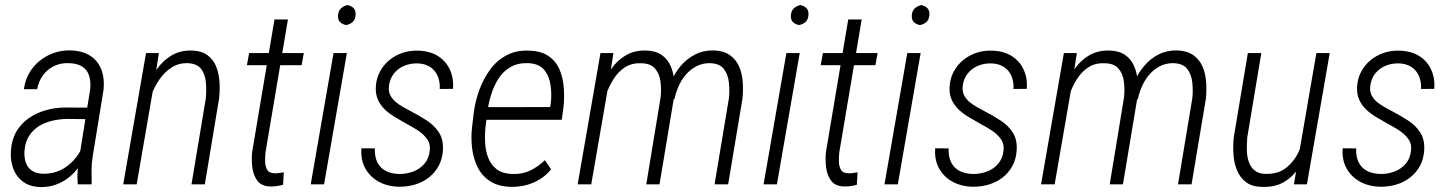

<svg xmlns="http://www.w3.org/2000/svg" viewBox="-20 -742 5835 773"><path d="M296.9 -94.7 343.3 -383.8Q346.2 -415.5 338.1 -439Q330.1 -462.4 309.6 -474.9Q289.1 -487.3 255.4 -487.8Q223.1 -488.8 196.5 -475.6Q169.9 -462.4 152.8 -438.7Q135.7 -415 129.4 -382.8H76.2Q80.6 -417.5 96.9 -446.5Q113.3 -475.6 138.7 -496.3Q164.1 -517.1 195.3 -528.3Q226.6 -539.6 261.7 -539.1Q310.1 -538.1 341.6 -518.6Q373 -499 387.2 -463.9Q401.4 -428.7 397 -381.3L353 -111.3Q348.6 -84 348.6 -58.6Q348.6 -33.2 349.1 -6.3L348.6 0H293Q291 -23.9 292.2 -47.4Q293.5 -70.8 296.9 -94.7ZM345.7 -308.6 338.9 -262.2 250 -263.2Q220.2 -262.7 191.2 -256.1Q162.1 -249.5 137.9 -234.9Q113.8 -220.2 98.1 -196.5Q82.5 -172.9 79.1 -140.1Q76.2 -112.3 83 -90.3Q89.8 -68.4 107.4 -55.7Q125 -43 154.3 -42.5Q192.4 -42 223.4 -56.9Q254.4 -71.8 277.8 -98.1Q301.3 -124.5 314.9 -157.7L325.2 -124.5Q314.9 -95.7 297.9 -71Q280.8 -46.4 257.1 -27.6Q233.4 -8.8 205.3 1.2Q177.2 11.2 146 11.2Q102.5 10.7 74.7 -9Q46.9 -28.8 33.9 -61.8Q21 -94.7 23.9 -135.7Q26.9 -179.7 45.9 -212.2Q64.9 -244.6 95.7 -266.1Q126.5 -287.6 164.6 -298.3Q202.6 -309.1 243.7 -309.1Z M602.1 -416 530.3 0H476.1L567.9 -528.3H619.6ZM569.8 -296.9 550.8 -309.1Q557.1 -347.7 572.3 -388.2Q587.4 -428.7 611.6 -463.4Q635.7 -498 670.7 -518.8Q705.6 -539.6 751.5 -538.6Q791.5 -537.6 815.7 -519.5Q839.8 -501.5 850.8 -472.9Q861.8 -444.3 863.8 -410.6Q865.7 -377 861.8 -344.2L804.7 0H751L808.6 -345.7Q811.5 -376 809.1 -408.7Q806.6 -441.4 790.3 -463.9Q773.9 -486.3 734.4 -487.8Q698.7 -488.3 670.7 -470.2Q642.6 -452.1 622.3 -422.6Q602.1 -393.1 589.1 -359.9Q576.2 -326.7 569.8 -296.9Z M1203.1 -528.3 1194.3 -479.5H974.1L982.9 -528.3ZM1085 -663.6H1139.2L1048.8 -127.9Q1047.4 -112.3 1047.4 -93Q1047.4 -73.7 1055.2 -59.3Q1063 -44.9 1084.5 -44.4Q1094.2 -43.9 1103.8 -45.4Q1113.3 -46.9 1122.6 -48.3L1119.6 2Q1106.9 5.4 1094.7 7.1Q1082.5 8.8 1069.8 8.8Q1033.2 8.3 1016.4 -14.2Q999.5 -36.6 995.8 -68.4Q992.2 -100.1 995.1 -129.4Z M1376.5 -528.3 1284.7 0H1231L1322.8 -528.3ZM1340.8 -680.2Q1342.3 -698.2 1352.3 -707.8Q1362.3 -717.3 1378.4 -721.7Q1395 -718.3 1404.1 -708.7Q1413.1 -699.2 1411.6 -680.7Q1410.2 -663.1 1400.1 -653.8Q1390.1 -644.5 1374 -641.1Q1357.9 -644 1348.9 -653.3Q1339.8 -662.6 1340.8 -680.2Z M1710 -133.8Q1713.9 -162.6 1699 -182.9Q1684.1 -203.1 1661.1 -217.8Q1638.2 -232.4 1616.7 -243.7Q1593.3 -256.8 1570.6 -270.3Q1547.9 -283.7 1529.8 -300.8Q1511.7 -317.9 1501.5 -340.6Q1491.2 -363.3 1493.2 -393.6Q1495.1 -426.8 1509.8 -453.9Q1524.4 -481 1547.6 -500Q1570.8 -519 1600.3 -529.1Q1629.9 -539.1 1663.1 -538.1Q1708.5 -537.1 1741.2 -517.6Q1773.9 -498 1790.5 -463.1Q1807.1 -428.2 1803.7 -384.3L1750.5 -383.8Q1752 -413.1 1741.9 -436.3Q1731.9 -459.5 1710.9 -472.9Q1689.9 -486.3 1660.2 -486.8Q1631.3 -487.3 1606.7 -476.8Q1582 -466.3 1565.7 -445.6Q1549.3 -424.8 1545.9 -396Q1543.5 -375 1551 -359.4Q1558.6 -343.8 1572.5 -332Q1586.4 -320.3 1603.3 -311Q1620.1 -301.8 1635.3 -293.5Q1668.5 -276.4 1698.7 -256.6Q1729 -236.8 1747.3 -208.5Q1765.6 -180.2 1763.2 -137.7Q1761.2 -102.1 1746.1 -74.2Q1731 -46.4 1706.5 -27.3Q1682.1 -8.3 1650.9 1Q1619.6 10.3 1585.9 9.8Q1540 8.8 1504.9 -10.5Q1469.7 -29.8 1450.7 -64Q1431.6 -98.1 1435.1 -145L1489.3 -144.5Q1487.8 -111.8 1499 -88.9Q1510.3 -65.9 1533 -54Q1555.7 -42 1588.9 -41.5Q1617.2 -41.5 1643.8 -51.5Q1670.4 -61.5 1688.5 -82.5Q1706.5 -103.5 1710 -133.8Z M2038.1 10.3Q1987.3 9.3 1954.3 -11.7Q1921.4 -32.7 1903.8 -67.1Q1886.2 -101.6 1880.9 -143.8Q1875.5 -186 1880.4 -229L1887.7 -290.5Q1893.6 -335.4 1909.9 -380.1Q1926.3 -424.8 1952.9 -461.4Q1979.5 -498 2019 -519.3Q2058.6 -540.5 2110.8 -538.1Q2159.7 -536.6 2189.5 -515.6Q2219.2 -494.6 2233.2 -461.2Q2247.1 -427.7 2250 -386.7Q2252.9 -345.7 2248 -305.2L2241.7 -259.8H1915.5L1924.3 -310.5L2194.8 -311L2197.3 -325.2Q2201.7 -360.4 2196.8 -397.5Q2191.9 -434.6 2171.6 -460Q2151.4 -485.4 2107.4 -487.8Q2065.4 -489.3 2035.6 -472.2Q2005.9 -455.1 1987.1 -425.8Q1968.3 -396.5 1957.3 -360.6Q1946.3 -324.7 1941.9 -290.5L1934.6 -229Q1931.2 -197.8 1933.3 -164.8Q1935.5 -131.8 1946.5 -104.5Q1957.5 -77.1 1980.7 -59.8Q2003.9 -42.5 2043 -41.5Q2082 -40 2114 -55.2Q2146 -70.3 2173.8 -97.2L2198.7 -60.5Q2178.7 -35.6 2153.1 -20Q2127.4 -4.4 2098.4 3.2Q2069.3 10.7 2038.1 10.3Z M2432.6 -417 2360.4 0H2305.7L2397.5 -528.3H2449.7ZM2401.4 -296.9 2380.9 -309.1Q2387.7 -348.6 2402.6 -389.4Q2417.5 -430.2 2440.9 -464.4Q2464.4 -498.5 2499 -519Q2533.7 -539.6 2581.1 -538.6Q2619.6 -537.6 2643.8 -520.8Q2668 -503.9 2679.9 -476.6Q2691.9 -449.2 2694.6 -416.5Q2697.3 -383.8 2693.8 -351.6L2635.3 0H2582L2639.6 -350.1Q2643.1 -381.8 2639.2 -413.3Q2635.3 -444.8 2617.2 -466.1Q2599.1 -487.3 2560.5 -487.3Q2522.9 -488.8 2495.6 -470.7Q2468.3 -452.6 2450 -423.3Q2431.6 -394 2419.7 -360.6Q2407.7 -327.1 2401.4 -296.9ZM2695.3 -342.8 2659.2 -340.8Q2666 -377.4 2681.6 -413.3Q2697.3 -449.2 2721.4 -477.5Q2745.6 -505.9 2778.6 -522.7Q2811.5 -539.6 2853.5 -539.1Q2893.6 -537.6 2918.5 -520Q2943.4 -502.4 2955.6 -474.4Q2967.8 -446.3 2970.2 -412.4Q2972.7 -378.4 2969.2 -344.7L2911.6 0H2856.9L2914.6 -346.2Q2918 -377 2914.6 -409.7Q2911.1 -442.4 2894 -464.6Q2877 -486.8 2837.4 -487.8Q2807.6 -487.8 2783.4 -475.1Q2759.3 -462.4 2741.5 -441.7Q2723.6 -420.9 2712.2 -395Q2700.7 -369.1 2695.3 -342.8Z M3199.7 -528.3 3107.9 0H3054.2L3146 -528.3ZM3164.1 -680.2Q3165.5 -698.2 3175.5 -707.8Q3185.5 -717.3 3201.7 -721.7Q3218.3 -718.3 3227.3 -708.7Q3236.3 -699.2 3234.9 -680.7Q3233.4 -663.1 3223.4 -653.8Q3213.4 -644.5 3197.3 -641.1Q3181.2 -644 3172.1 -653.3Q3163.1 -662.6 3164.1 -680.2Z M3513.2 -528.3 3504.4 -479.5H3284.2L3293 -528.3ZM3395 -663.6H3449.2L3358.9 -127.9Q3357.4 -112.3 3357.4 -93Q3357.4 -73.7 3365.2 -59.3Q3373 -44.9 3394.5 -44.4Q3404.3 -43.9 3413.8 -45.4Q3423.3 -46.9 3432.6 -48.3L3429.7 2Q3417 5.4 3404.8 7.1Q3392.6 8.8 3379.9 8.8Q3343.3 8.3 3326.4 -14.2Q3309.6 -36.6 3305.9 -68.4Q3302.2 -100.1 3305.2 -129.4Z M3686.5 -528.3 3594.7 0H3541L3632.8 -528.3ZM3650.9 -680.2Q3652.3 -698.2 3662.4 -707.8Q3672.4 -717.3 3688.5 -721.7Q3705.1 -718.3 3714.1 -708.7Q3723.1 -699.2 3721.7 -680.7Q3720.2 -663.1 3710.2 -653.8Q3700.2 -644.5 3684.1 -641.1Q3668 -644 3658.9 -653.3Q3649.9 -662.6 3650.9 -680.2Z M4020 -133.8Q4023.9 -162.6 4009 -182.9Q3994.1 -203.1 3971.2 -217.8Q3948.2 -232.4 3926.8 -243.7Q3903.3 -256.8 3880.6 -270.3Q3857.9 -283.7 3839.8 -300.8Q3821.8 -317.9 3811.5 -340.6Q3801.3 -363.3 3803.2 -393.6Q3805.2 -426.8 3819.8 -453.9Q3834.5 -481 3857.7 -500Q3880.9 -519 3910.4 -529.1Q3939.9 -539.1 3973.1 -538.1Q4018.6 -537.1 4051.3 -517.6Q4084 -498 4100.6 -463.1Q4117.2 -428.2 4113.8 -384.3L4060.5 -383.8Q4062 -413.1 4052 -436.3Q4042 -459.5 4021 -472.9Q4000 -486.3 3970.2 -486.8Q3941.4 -487.3 3916.7 -476.8Q3892.1 -466.3 3875.7 -445.6Q3859.4 -424.8 3856 -396Q3853.5 -375 3861.1 -359.4Q3868.7 -343.8 3882.6 -332Q3896.5 -320.3 3913.3 -311Q3930.2 -301.8 3945.3 -293.5Q3978.5 -276.4 4008.8 -256.6Q4039.1 -236.8 4057.4 -208.5Q4075.7 -180.2 4073.2 -137.7Q4071.3 -102.1 4056.2 -74.2Q4041 -46.4 4016.6 -27.3Q3992.2 -8.3 3960.9 1Q3929.7 10.3 3896 9.8Q3850.1 8.8 3814.9 -10.5Q3779.8 -29.8 3760.7 -64Q3741.7 -98.1 3745.1 -145L3799.3 -144.5Q3797.9 -111.8 3809.1 -88.9Q3820.3 -65.9 3843 -54Q3865.7 -42 3898.9 -41.5Q3927.2 -41.5 3953.9 -51.5Q3980.5 -61.5 3998.5 -82.5Q4016.6 -103.5 4020 -133.8Z M4298.3 -417 4226.1 0H4171.4L4263.2 -528.3H4315.4ZM4267.1 -296.9 4246.6 -309.1Q4253.4 -348.6 4268.3 -389.4Q4283.2 -430.2 4306.6 -464.4Q4330.1 -498.5 4364.7 -519Q4399.4 -539.6 4446.8 -538.6Q4485.4 -537.6 4509.5 -520.8Q4533.7 -503.9 4545.7 -476.6Q4557.6 -449.2 4560.3 -416.5Q4563 -383.8 4559.6 -351.6L4501 0H4447.8L4505.4 -350.1Q4508.8 -381.8 4504.9 -413.3Q4501 -444.8 4482.9 -466.1Q4464.8 -487.3 4426.3 -487.3Q4388.7 -488.8 4361.3 -470.7Q4334 -452.6 4315.7 -423.3Q4297.4 -394 4285.4 -360.6Q4273.4 -327.1 4267.1 -296.9ZM4561 -342.8 4524.9 -340.8Q4531.7 -377.4 4547.4 -413.3Q4563 -449.2 4587.2 -477.5Q4611.3 -505.9 4644.3 -522.7Q4677.2 -539.6 4719.2 -539.1Q4759.3 -537.6 4784.2 -520Q4809.1 -502.4 4821.3 -474.4Q4833.5 -446.3 4835.9 -412.4Q4838.4 -378.4 4835 -344.7L4777.3 0H4722.7L4780.3 -346.2Q4783.7 -377 4780.3 -409.7Q4776.9 -442.4 4759.8 -464.6Q4742.7 -486.8 4703.1 -487.8Q4673.3 -487.8 4649.2 -475.1Q4625 -462.4 4607.2 -441.7Q4589.4 -420.9 4577.9 -395Q4566.4 -369.1 4561 -342.8Z M5210 -124 5279.8 -528.3H5333.5L5241.7 0H5189.5ZM5236.8 -220.7 5261.2 -221.7Q5254.4 -179.2 5241.2 -137.2Q5228 -95.2 5205.1 -61.3Q5182.1 -27.3 5146.7 -7.6Q5111.3 12.2 5061 10.3Q5020 9.8 4995.6 -9.3Q4971.2 -28.3 4959.5 -58.1Q4947.8 -87.9 4945.8 -122.6Q4943.8 -157.2 4947.3 -189.9L5003.9 -528.3H5058.1L5001.5 -188.5Q5000 -167 4999.8 -142.3Q4999.5 -117.7 5006.1 -95.2Q5012.7 -72.8 5028.3 -58.1Q5043.9 -43.5 5071.8 -42Q5125 -40 5158.2 -66.4Q5191.4 -92.8 5210 -134.3Q5228.5 -175.8 5236.8 -220.7Z M5660.6 -133.8Q5664.6 -162.6 5649.7 -182.9Q5634.8 -203.1 5611.8 -217.8Q5588.9 -232.4 5567.4 -243.7Q5543.9 -256.8 5521.2 -270.3Q5498.5 -283.7 5480.5 -300.8Q5462.4 -317.9 5452.1 -340.6Q5441.9 -363.3 5443.8 -393.6Q5445.8 -426.8 5460.4 -453.9Q5475.1 -481 5498.3 -500Q5521.5 -519 5551 -529.1Q5580.6 -539.1 5613.8 -538.1Q5659.2 -537.1 5691.9 -517.6Q5724.6 -498 5741.2 -463.1Q5757.8 -428.2 5754.4 -384.3L5701.2 -383.8Q5702.6 -413.1 5692.6 -436.3Q5682.6 -459.5 5661.6 -472.9Q5640.6 -486.3 5610.8 -486.8Q5582 -487.3 5557.4 -476.8Q5532.7 -466.3 5516.4 -445.6Q5500 -424.8 5496.6 -396Q5494.1 -375 5501.7 -359.4Q5509.3 -343.8 5523.2 -332Q5537.1 -320.3 5554 -311Q5570.8 -301.8 5585.9 -293.5Q5619.1 -276.4 5649.4 -256.6Q5679.7 -236.8 5698 -208.5Q5716.3 -180.2 5713.9 -137.7Q5711.9 -102.1 5696.8 -74.2Q5681.6 -46.4 5657.2 -27.3Q5632.8 -8.3 5601.6 1Q5570.3 10.3 5536.6 9.8Q5490.7 8.8 5455.6 -10.5Q5420.4 -29.8 5401.4 -64Q5382.3 -98.1 5385.7 -145L5439.9 -144.5Q5438.5 -111.8 5449.7 -88.9Q5460.9 -65.9 5483.6 -54Q5506.3 -42 5539.6 -41.5Q5567.9 -41.5 5594.5 -51.5Q5621.1 -61.5 5639.2 -82.5Q5657.2 -103.5 5660.6 -133.8Z"/></svg>

Font: Roboto Condensed Light
Style: Italic
Weight: 300
Italic angle: -12°
Designer: Christian Robertson
Foundry: Google
Version: Version 3.0; 2020